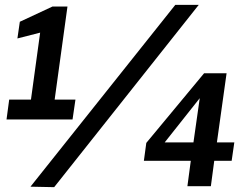

<svg xmlns="http://www.w3.org/2000/svg" viewBox="-20 -770 1030 794"><path d="M18 -358 7 -276H280L292 -358H206L259 -743H197L62 -680L52 -611L146 -635L108 -358ZM705 -750 106 2 204 4 802 -750ZM852 0 866 -105H938L949 -181H877L917 -467H824L585 -179L575 -105H769L755 0ZM661 -181 806 -364 780 -181Z"/></svg>

Font: Cheyenne Sans
Style: Bold Italic
Weight: 700
Italic angle: -8.13011°
Designer: The Public Sans project authors (U.S. Web Design System), Libre Franklin designed by Pablo Impallari and Rodrigo Fuenzal
Foundry: The Cheyenne Sans Project Authors
Version: Version 2.007